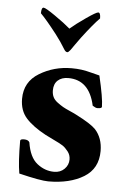

<svg xmlns="http://www.w3.org/2000/svg" viewBox="-50 -700 495 745"><g transform="rotate(5 197.5 -327.0)"><path d="M196.3 -589.8Q218.8 -609.4 256.8 -635.7Q294.9 -662.1 302.7 -662.1Q311.5 -662.1 311.5 -639.6Q287.1 -615.2 244.1 -558.6Q234.4 -545.9 222.7 -528.8Q210.9 -511.7 208 -507.8Q200.2 -498 196.3 -498Q189.5 -498 183.6 -507.8Q166 -537.1 145.5 -563.5Q104.5 -616.2 81.1 -639.6Q81.1 -662.1 89.8 -662.1Q97.7 -662.1 135.7 -635.7Q173.8 -609.4 196.3 -589.8ZM218.8 -437.5Q239.3 -437.5 257.3 -435.1Q275.4 -432.6 298.8 -426.3Q322.3 -419.9 328.1 -418.9Q348.6 -332 348.6 -298.8Q348.6 -292 331.1 -292Q324.2 -292 312.5 -299.8Q291 -398.4 209 -398.4Q183.6 -398.4 168.5 -384.8Q153.3 -371.1 153.3 -345.7Q153.3 -331.1 158.7 -319.8Q164.1 -308.6 176.8 -299.3Q189.5 -290 198.7 -284.7Q208 -279.3 227.1 -271Q246.1 -262.7 252.9 -258.8Q310.5 -229.5 329.1 -210Q358.4 -177.7 358.4 -127Q358.4 -58.6 304.2 -25.4Q250 7.8 166 7.8Q136.7 7.8 51.8 -12.7Q43.9 -57.6 43.9 -139.6Q43.9 -146.5 58.6 -146.5Q75.2 -146.5 80.1 -136.7Q88.9 -79.1 119.1 -55.2Q149.4 -31.2 185.5 -31.2Q210 -31.2 225.6 -46.9Q241.2 -62.5 241.2 -84Q241.2 -101.6 230.5 -115.2Q219.7 -128.9 209.5 -135.7Q199.2 -142.6 174.3 -154.3Q149.4 -166 140.6 -170.9Q89.8 -198.2 63.5 -227.5Q37.1 -256.8 37.1 -302.7Q37.1 -369.1 93.8 -403.3Q150.4 -437.5 218.8 -437.5Z"/></g></svg>

Font: Crimson
Style: Bold
Weight: 700
Version: Version 0.8 ; ttfautohint (v1.00) -l 8 -r 50 -G 200 -x 14 -D